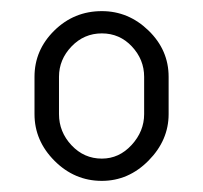

<svg xmlns="http://www.w3.org/2000/svg" viewBox="-20 -755 365 345"><path d="M163 -735Q211 -735 247 -700Q283 -665 283 -617V-550Q283 -503 247 -466.5Q211 -430 163 -430Q114 -430 78 -466Q42 -502 42 -550V-617Q42 -665 77.5 -700Q113 -735 163 -735ZM239 -550V-617Q239 -648 217 -671.5Q195 -695 163 -695Q131 -695 108.5 -671.5Q86 -648 86 -617V-550Q86 -518 108.5 -494Q131 -470 163 -470Q194 -470 216.5 -494.5Q239 -519 239 -550Z"/></svg>

Font: Dosis
Style: Light
Weight: 300
Designer: Edgar Tolentino, Pablo Impallari, Igino Marini
Foundry: Edgar Tolentino, Pablo Impallari, Igino Marini
Version: Version 1.007